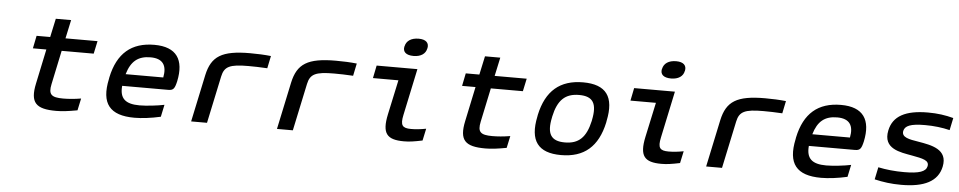

<svg xmlns="http://www.w3.org/2000/svg" viewBox="-41 -1020 6681 1337"><g transform="rotate(5 3300.0 -351.5)"><path d="M411 -81C329 -81 306 -100 322 -174L372 -411H596L615 -500H391L419 -630H312L284 -500H189L171 -411H265L214 -169C185 -33 228 9 369 9C413 9 451 4 518 -8L536 -92C487 -84 447 -81 411 -81Z M1192 -270C1224 -422 1168 -509 1012 -509C852 -509 755 -427 719 -256L717 -244C680 -71 744 9 917 9C968 9 1034 1 1100 -14L1118 -99C1072 -89 992 -80 945 -80C845 -80 805 -117 813 -205H1135C1171 -205 1180 -218 1192 -270ZM830 -288C857 -380 906 -420 993 -420C1079 -420 1110 -373 1093 -288Z M1677 -419C1709 -419 1764 -418 1809 -415L1827 -502C1780 -507 1732 -509 1681 -509C1483 -509 1412 -463 1383 -330L1313 0H1424L1494 -330C1509 -401 1547 -419 1677 -419Z M2277 -419C2309 -419 2364 -418 2409 -415L2427 -502C2380 -507 2332 -509 2281 -509C2083 -509 2012 -463 1983 -330L1913 0H2024L2094 -330C2109 -401 2147 -419 2277 -419Z M2843 -81C2782 -81 2766 -100 2782 -174L2851 -500H2566L2548 -411H2726L2674 -169C2645 -33 2681 9 2801 9C2839 9 2872 4 2930 -8L2948 -92C2907 -84 2873 -81 2843 -81ZM2747 -649C2739 -612 2763 -589 2816 -589C2867 -589 2900 -612 2907 -649L2908 -651C2916 -689 2892 -712 2842 -712C2789 -712 2756 -689 2748 -651Z M3411 -81C3329 -81 3306 -100 3322 -174L3372 -411H3596L3615 -500H3391L3419 -630H3312L3284 -500H3189L3171 -411H3265L3214 -169C3185 -33 3228 9 3369 9C3413 9 3451 4 3518 -8L3536 -92C3487 -84 3447 -81 3411 -81Z M3714 -256 3712 -244C3676 -73 3738 9 3899 9C4060 9 4156 -73 4193 -244L4195 -256C4231 -427 4170 -509 4009 -509C3848 -509 3751 -427 3714 -256ZM3814 -247 3815 -253C3840 -370 3892 -419 3989 -419C4086 -419 4117 -370 4093 -253L4092 -247C4066 -130 4015 -81 3918 -81C3821 -81 3789 -130 3814 -247Z M4643 -81C4582 -81 4566 -100 4582 -174L4651 -500H4366L4348 -411H4526L4474 -169C4445 -33 4481 9 4601 9C4639 9 4672 4 4730 -8L4748 -92C4707 -84 4673 -81 4643 -81ZM4547 -649C4539 -612 4563 -589 4616 -589C4667 -589 4700 -612 4707 -649L4708 -651C4716 -689 4692 -712 4642 -712C4589 -712 4556 -689 4548 -651Z M5277 -419C5309 -419 5364 -418 5409 -415L5427 -502C5380 -507 5332 -509 5281 -509C5083 -509 5012 -463 4983 -330L4913 0H5024L5094 -330C5109 -401 5147 -419 5277 -419Z M5992 -270C6024 -422 5968 -509 5812 -509C5652 -509 5555 -427 5519 -256L5517 -244C5480 -71 5544 9 5717 9C5768 9 5834 1 5900 -14L5918 -99C5872 -89 5792 -80 5745 -80C5645 -80 5605 -117 5613 -205H5935C5971 -205 5980 -218 5992 -270ZM5630 -288C5657 -380 5706 -420 5793 -420C5879 -420 5910 -373 5893 -288Z M6334 -201C6410 -187 6458 -178 6449 -136C6441 -98 6395 -81 6290 -81C6225 -81 6164 -87 6108 -99L6090 -13C6150 1 6207 9 6277 9C6438 9 6532 -38 6554 -142C6580 -266 6463 -285 6369 -301C6307 -311 6249 -320 6259 -367C6267 -402 6304 -420 6407 -420C6469 -420 6528 -413 6580 -400L6598 -486C6542 -501 6486 -509 6420 -509C6262 -509 6176 -462 6155 -361C6127 -229 6253 -216 6334 -201Z"/></g></svg>

Font: LT Wave Mono Medium
Style: Italic
Weight: 500
Designer: Daniel Lyons
Version: Version 2.5 (Glyphs App)